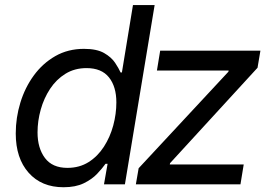

<svg xmlns="http://www.w3.org/2000/svg" viewBox="-20 -748 1101 779"><path d="M237.8 11.7Q148.4 11.7 96.2 -47.1Q43.9 -106 43.9 -206.5Q43.9 -270.5 62.7 -331.8Q81.5 -393.1 117.4 -442.1Q153.3 -491.2 204.6 -520.5Q255.9 -549.8 320.8 -549.8Q373 -549.8 402.6 -532.7Q432.1 -515.6 447 -493.2Q461.9 -470.7 469.2 -454.1H474.6L519.5 -727.5H607.4L486.8 0H401.9L416.5 -83.5H408.2Q395 -64.9 374 -42.7Q353 -20.5 319.8 -4.4Q286.6 11.7 237.8 11.7ZM253.4 -66.9Q302.2 -66.9 339.4 -90.3Q376.5 -113.8 401.6 -152.8Q426.8 -191.9 439.5 -239Q452.1 -286.1 452.1 -332.5Q452.1 -396.5 422.1 -434.1Q392.1 -471.7 331.1 -471.7Q282.7 -471.7 245.6 -448.7Q208.5 -425.8 183.3 -387.7Q158.2 -349.6 145.3 -303.5Q132.3 -257.3 132.3 -210.9Q132.3 -147 162.4 -106.9Q192.4 -66.9 253.4 -66.9ZM531.2 0 542.5 -65.4 906.7 -457 907.7 -461.9H616.7L629.9 -542.5H1036.6L1024.9 -473.1L669.9 -85.9L668.9 -80.6H968.8L955.6 0Z"/></svg>

Font: Inter 16pt
Style: Italic
Weight: 400
Italic angle: -9.3988°
Version: Version 4.001;git-66647c0bb